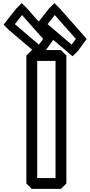

<svg xmlns="http://www.w3.org/2000/svg" viewBox="-20 -1183 582 1238"><path d="M469 -932 442 -895 287 -1027 333 -1086ZM539 -932 366 -1128 331 -1163 296 -1128 214 -1024 249 -989 448 -820 483 -855ZM258 -932 231 -895 76 -1027 122 -1086ZM328 -932 155 -1128 120 -1163 85 -1128 3 -1024 38 -989 237 -820 272 -855ZM338 -790V-35H220V-790ZM408 -825 373 -860H185L150 -825V0L185 35H373L408 0Z"/></svg>

Font: Hussar Press
Style: Bold
Weight: 700
Foundry: Cannot Into Space Fonts
Version: Version 1.43